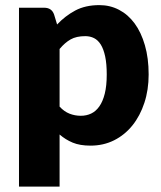

<svg xmlns="http://www.w3.org/2000/svg" viewBox="-20 -548 615 733"><path d="M207.5 -141Q225 -122 245.5 -114Q266 -106 288.5 -106Q310 -106 328 -114.5Q346 -123 359.2 -141.8Q372.5 -160.5 380 -190.5Q387.5 -220.5 387.5 -263.5Q387.5 -304.5 381.5 -332.5Q375.5 -360.5 364.8 -377.8Q354 -395 339 -402.5Q324 -410 305.5 -410Q271.5 -410 249.5 -397.5Q227.5 -385 207.5 -361ZM198 -454.5Q228.5 -487 267.2 -507.8Q306 -528.5 359.5 -528.5Q400 -528.5 434.5 -510.5Q469 -492.5 494 -458.5Q519 -424.5 533.2 -375.2Q547.5 -326 547.5 -263.5Q547.5 -205 531.2 -155.5Q515 -106 485.8 -69.5Q456.5 -33 415.8 -12.5Q375 8 325.5 8Q285 8 257.5 -3.5Q230 -15 207.5 -34.5V164.5H52.5V-518.5H148.5Q177.5 -518.5 186.5 -492.5Z"/></svg>

Font: Lato 2
Style: Regular
Weight: 900
Designer: Lukasz Dziedzic with Adam Twardoch and Botio Nikoltchev
Foundry: tyPoland Lukasz Dziedzic
Version: Version 2.015; 2015-08-06; http://www.latofonts.com/